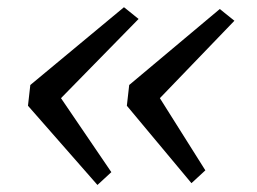

<svg xmlns="http://www.w3.org/2000/svg" viewBox="-20 -575 711 532"><path d="M323.5 -555 364 -522.5 149 -303 288.5 -98 250 -62.5 57.5 -282 64 -339.5ZM589 -550 629.5 -517.5 423 -303 549 -103 510.5 -67.5 331.5 -282 338 -339.5Z"/></svg>

Font: Merriweather Light 18pt Light
Style: Italic
Weight: 300
Italic angle: -7.8°
Version: Version 2.101